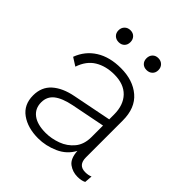

<svg xmlns="http://www.w3.org/2000/svg" viewBox="-190 -792 922 922"><g transform="rotate(45 271.5 -330.5)"><path d="M395 -329Q395 -393 360 -429.5Q325 -466 260 -466Q203 -466 161.5 -441Q120 -416 101 -360L60 -386Q82 -445 133.5 -477.5Q185 -510 261 -510Q343 -510 394 -466.5Q445 -423 445 -338V-88Q445 -35 493 -35Q514 -35 529 -42L526 -2Q509 7 482 7Q449 7 423 -12Q397 -31 394 -81Q369 -34 319 -12Q269 10 218 10Q147 10 101 -23Q55 -56 55 -119Q55 -176 93 -210Q131 -244 198 -257L395 -296ZM106 -123Q106 -81 137 -57.5Q168 -34 225 -34Q264 -34 303.5 -48.5Q343 -63 369 -94.5Q395 -126 395 -176V-254L223 -220Q164 -208 135 -185Q106 -162 106 -123ZM165 -671Q183 -671 194 -659.5Q205 -648 205 -630Q205 -612 194 -601Q183 -590 165 -590Q147 -590 135.5 -601Q124 -612 124 -630Q124 -648 135.5 -659.5Q147 -671 165 -671ZM354 -671Q372 -671 383.5 -659.5Q395 -648 395 -630Q395 -612 383.5 -601Q372 -590 354 -590Q336 -590 325 -601Q314 -612 314 -630Q314 -648 325 -659.5Q336 -671 354 -671Z"/></g></svg>

Font: Work Sans Light
Style: Regular
Weight: 300
Designer: Wei Huang
Foundry: Wei Huang
Version: Version 2.012; ttfautohint (v1.8.3)